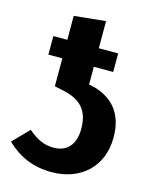

<svg xmlns="http://www.w3.org/2000/svg" viewBox="-116 -836 744 930"><g transform="rotate(15 256.0 -370.5)"><path d="M299 -440V-529H396V-622H299V-758L141 -742V-622H71V-529H141V-389L197 -377C281 -356 318 -308 318 -223C318 -144 279 -100 211 -100C164 -100 126 -118 83 -155L5 -75C69 -14 141 17 232 17C380 17 480 -78 480 -222C480 -333 430 -403 331 -433Z"/></g></svg>

Font: Fira Sans
Style: Bold
Weight: 700
Designer: Carrois Corporate & Edenspiekermann AG
Foundry: Carrois Corporate GbR & Edenspiekermann AG
Version: Version 4.203